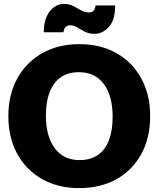

<svg xmlns="http://www.w3.org/2000/svg" viewBox="-20 -947 815 987"><path d="M387 20Q279 20 197 -26Q115 -72 69 -155.5Q23 -239 23 -350Q23 -460 68.5 -543Q114 -626 196 -673Q278 -720 388 -720Q498 -720 580 -673Q662 -626 707 -542.5Q752 -459 752 -350Q752 -238 706 -154.5Q660 -71 578 -25.5Q496 20 387 20ZM389 -124Q444 -124 482 -149.5Q520 -175 539.5 -225Q559 -275 559 -346Q559 -455 513.5 -515.5Q468 -576 385 -576Q303 -576 259.5 -518Q216 -460 216 -353Q216 -246 261.5 -185Q307 -124 389 -124ZM466 -773Q438 -773 416.5 -784Q395 -795 377.5 -806Q360 -817 341 -817Q311 -817 306 -781H205Q205 -831 220.5 -863.5Q236 -896 259.5 -911.5Q283 -927 308 -927Q336 -927 357 -916Q378 -905 397 -894Q416 -883 437 -883Q454 -883 461.5 -892.5Q469 -902 471 -919H572Q572 -844 539.5 -808.5Q507 -773 466 -773Z"/></svg>

Font: Moderustic ExtraBold
Style: Regular
Weight: 800
Designer: Tural Alisoy
Foundry: TAFT Foundry
Version: Version 2.120